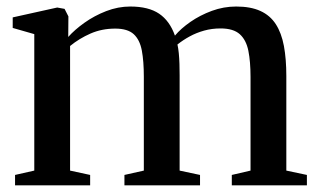

<svg xmlns="http://www.w3.org/2000/svg" viewBox="-20 -554 950 574"><path d="M25 0V-31L82.5 -44V-452L18 -470.5V-502L151 -531.5L173 -527.5L184.5 -505L184 -443.5Q203 -465 232.5 -486Q262 -507 297.5 -520.8Q333 -534.5 369.5 -534.5Q424 -534.5 455.8 -513Q487.5 -491.5 503 -447.5Q520.5 -468.5 549.2 -488.5Q578 -508.5 613.2 -521.5Q648.5 -534.5 686 -534.5Q729.5 -534.5 758.5 -521.2Q787.5 -508 804.5 -481.8Q821.5 -455.5 828.8 -416.5Q836 -377.5 836 -326.5V-44L897.5 -31V0H673V-31L729 -44V-323.5Q729 -370 722.5 -402.2Q716 -434.5 696.8 -451.8Q677.5 -469 639.5 -469Q613.5 -469 590.2 -462.5Q567 -456 547.2 -445.2Q527.5 -434.5 510.5 -421Q513 -410 514.5 -395Q516 -380 516.5 -363Q517 -346 517 -329.5V-44L578 -31V0H352V-31L410 -44V-324.5Q410 -371 404 -403Q398 -435 379.8 -451.8Q361.5 -468.5 324.5 -468.5Q284.5 -468.5 250.8 -453.8Q217 -439 189.5 -416.5V-44L249.5 -31V0Z"/></svg>

Font: Merriweather 96pt Medium
Style: Regular
Weight: 500
Version: Version 2.100